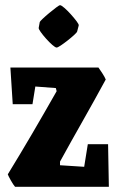

<svg xmlns="http://www.w3.org/2000/svg" viewBox="-20 -719 457 739"><path d="M38 0Q31 -8 21.5 -25Q12 -42 10 -48Q59 -128 103.5 -204Q148 -280 198 -368L195 -380L116 -386L105 -318H29L20 -459H359Q364 -452 373.5 -437.5Q383 -423 387 -413Q343 -332 299 -254.5Q255 -177 211 -97V-83L304 -77L318 -164H396L399 0ZM133 -634Q133 -636 144 -646.5Q155 -657 169.5 -669Q184 -681 196 -690Q208 -699 211 -699Q216 -699 228 -688.5Q240 -678 253 -663.5Q266 -649 275 -637Q284 -625 283 -621L277 -598Q276 -594 265 -584Q254 -574 240 -563Q226 -552 214 -544Q202 -536 198 -536Q193 -536 181.5 -546Q170 -556 157.5 -570Q145 -584 136.5 -596Q128 -608 129 -612Z"/></svg>

Font: Grenze Gotisch Black
Style: Regular
Weight: 900
Designer: Renata Polastri
Foundry: Omnibus-Type
Version: Version 1.001